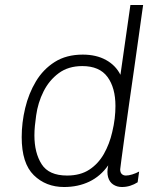

<svg xmlns="http://www.w3.org/2000/svg" viewBox="-20 -740 652 770"><path d="M237 10Q164 10 115.5 -37.5Q67 -85 67 -190Q67 -248 81 -306.5Q95 -365 124 -413.5Q153 -462 199.5 -491.5Q246 -521 312 -521Q366 -521 405 -499.5Q444 -478 463 -440L503 -720H554Q554 -720 549 -685Q544 -650 536 -592Q528 -534 518 -464.5Q508 -395 498 -325Q488 -255 480 -196Q472 -137 467 -100.5Q462 -64 462 -61Q462 -48 468.5 -42Q475 -36 485 -36Q496 -36 510.5 -40.5Q525 -45 538 -52L532 -9Q518 0 502 5Q486 10 469 10Q449 10 434 0Q419 -10 413.5 -29.5Q408 -49 414 -77Q383 -33 338 -11.5Q293 10 237 10ZM249 -36Q302 -36 338 -59.5Q374 -83 396.5 -122.5Q419 -162 430 -210Q437 -239 440 -265Q443 -291 443 -315Q443 -388 411 -431.5Q379 -475 310 -475Q254 -475 215.5 -446.5Q177 -418 154.5 -373Q132 -328 125 -277Q122 -256 120 -236Q118 -216 118 -197Q118 -127 147 -81.5Q176 -36 249 -36Z"/></svg>

Font: Chivo Medium Thin
Style: Italic
Weight: 250
Italic angle: -8.05°
Version: Version 2.002